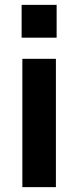

<svg xmlns="http://www.w3.org/2000/svg" viewBox="-20 -770 322 790"><path d="M69 -615V-750H213V-615ZM72 0V-528H210V0Z"/></svg>

Font: Oxanium ExtraLight
Style: Bold
Weight: 700
Version: Version 2.000